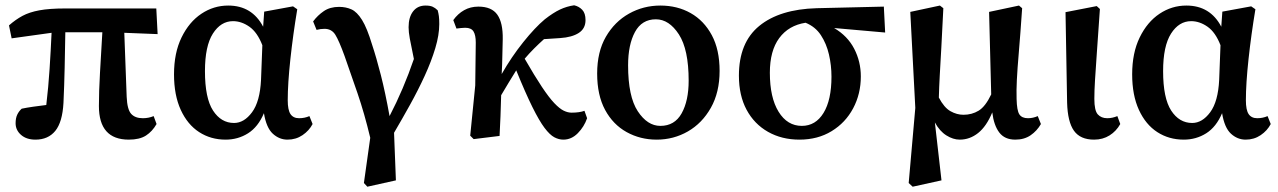

<svg xmlns="http://www.w3.org/2000/svg" viewBox="-20 -514 4834 726"><path d="M24 -369 14 -418Q39 -440 65 -454Q91 -468 129 -475Q167 -482 226 -482H571L576 -385L450 -390L459 -148Q461 -100 476 -83.5Q491 -67 520 -67Q542 -67 561 -75L572 -45Q556 -17 532 -1.5Q508 14 467 14Q354 14 354 -113Q354 -167 358 -237.5Q362 -308 367 -392H227Q226 -327 224.5 -258.5Q223 -190 220 -125Q216 -52 189 -19Q162 14 114 14Q80 14 59.5 -4Q39 -22 39 -48Q39 -67 45 -80Q51 -93 62 -103Q81 -107 105.5 -110.5Q130 -114 155 -117Q163 -184 167.5 -253.5Q172 -323 175 -390Z M755 -245Q755 -143 785.5 -96Q816 -49 865 -49Q903 -49 933 -89.5Q963 -130 967 -212L972 -343Q953 -392 923 -413Q893 -434 861 -434Q815 -434 785 -387Q755 -340 755 -245ZM833 14Q777 14 733 -14.5Q689 -43 663.5 -98.5Q638 -154 638 -233Q638 -314 666.5 -372.5Q695 -431 741.5 -462Q788 -493 843 -493Q933 -493 975 -413L979 -470L1088 -490L1104 -479Q1088 -383 1078 -290.5Q1068 -198 1068 -135Q1068 -98 1078.5 -82.5Q1089 -67 1111 -67Q1132 -67 1150 -75L1162 -45Q1149 -20 1124 -3Q1099 14 1067 14Q1036 14 1011.5 -8.5Q987 -31 978 -86Q956 -34 918 -10Q880 14 833 14Z M1356 178 1380 7Q1358 -85 1332 -161Q1306 -237 1283 -302Q1262 -360 1248 -382.5Q1234 -405 1207 -405Q1192 -405 1177 -401L1164 -433Q1181 -456 1204.5 -472Q1228 -488 1262 -488Q1288 -488 1309 -478.5Q1330 -469 1349 -438.5Q1368 -408 1387 -345Q1403 -297 1420 -230.5Q1437 -164 1453 -75Q1506 -177 1545 -291Q1534 -344 1529.5 -368.5Q1525 -393 1525 -411Q1525 -449 1542 -471Q1559 -493 1589 -493Q1606 -493 1616 -488.5Q1626 -484 1635 -475Q1638 -464 1639.5 -453Q1641 -442 1641 -423Q1641 -382 1626 -332Q1611 -282 1586 -227.5Q1561 -173 1530.5 -118Q1500 -63 1470 -12L1477 168L1369 192Z M1771 12 1758 -1 1777 -191 1779 -353Q1779 -381 1770.5 -395Q1762 -409 1739 -409Q1732 -409 1723 -408Q1714 -407 1706 -406L1694 -438Q1711 -462 1735 -475.5Q1759 -489 1789 -489Q1839 -489 1860.5 -458.5Q1882 -428 1881 -366Q1880 -338 1879.5 -303.5Q1879 -269 1877 -234Q1914 -299 1958.5 -354.5Q2003 -410 2040 -441Q2072 -466 2097.5 -478Q2123 -490 2151 -494Q2169 -490 2181.5 -477Q2194 -464 2194 -438Q2194 -406 2168.5 -389.5Q2143 -373 2098 -370L2037 -366Q2018 -349 1999.5 -330.5Q1981 -312 1964 -292Q2002 -226 2029 -185.5Q2056 -145 2076 -124Q2096 -103 2111.5 -95.5Q2127 -88 2141 -88Q2171 -88 2190 -95L2200 -67Q2189 -35 2165 -10.5Q2141 14 2110 14Q2093 14 2076 5Q2059 -4 2039 -30.5Q2019 -57 1993 -109.5Q1967 -162 1932 -248Q1918 -225 1904 -202.5Q1890 -180 1875 -154Q1874 -115 1872.5 -75Q1871 -35 1869 0Z M2463 14Q2401 14 2349.5 -14.5Q2298 -43 2268 -98.5Q2238 -154 2238 -236Q2238 -318 2271 -375Q2304 -432 2358.5 -462.5Q2413 -493 2477 -493Q2541 -493 2591.5 -464.5Q2642 -436 2671.5 -381Q2701 -326 2701 -246Q2701 -165 2668 -106.5Q2635 -48 2581 -17Q2527 14 2463 14ZM2477 -38Q2531 -38 2557.5 -85.5Q2584 -133 2584 -209Q2584 -327 2547 -384Q2510 -441 2460 -441Q2407 -441 2381 -393Q2355 -345 2355 -267Q2355 -149 2391.5 -93.5Q2428 -38 2477 -38Z M3003 14Q2936 14 2884 -15.5Q2832 -45 2803 -99Q2774 -153 2774 -228Q2774 -353 2851 -416Q2928 -479 3068 -483L3322 -489L3327 -391L3134 -408Q3185 -378 3210 -329.5Q3235 -281 3235 -225Q3235 -159 3206 -104.5Q3177 -50 3124.5 -18Q3072 14 3003 14ZM2891 -239Q2891 -145 2924 -91.5Q2957 -38 3012 -38Q3064 -38 3094 -87Q3124 -136 3124 -224Q3124 -267 3114.5 -308Q3105 -349 3084 -381Q3063 -413 3026 -428Q2962 -418 2926.5 -370Q2891 -322 2891 -239Z M3416 178 3441 -106 3422 -469 3534 -493 3547 -483Q3543 -397 3539.5 -336Q3536 -275 3533.5 -229.5Q3531 -184 3530 -145Q3550 -107 3574 -93.5Q3598 -80 3623 -80Q3655 -80 3680.5 -95.5Q3706 -111 3728 -157L3720 -469L3833 -493L3845 -483Q3838 -381 3832.5 -317Q3827 -253 3825 -212.5Q3823 -172 3824 -140Q3825 -96 3834.5 -81.5Q3844 -67 3867 -67Q3886 -67 3904 -75L3916 -45Q3901 -19 3877 -2.5Q3853 14 3819 14Q3779 14 3758.5 -13Q3738 -40 3732 -89Q3710 -36 3678.5 -11Q3647 14 3609 14Q3584 14 3558.5 -2Q3533 -18 3515 -51L3540 168L3431 192Z M4117 14Q4065 14 4041 -19.5Q4017 -53 4015 -126L4009 -468L4127 -491L4139 -480Q4132 -379 4127.5 -315Q4123 -251 4120.5 -211Q4118 -171 4118 -140Q4118 -96 4131 -81.5Q4144 -67 4167 -67Q4186 -67 4205 -75L4216 -45Q4201 -18 4175.5 -2Q4150 14 4117 14Z M4378 -245Q4378 -143 4408.5 -96Q4439 -49 4488 -49Q4526 -49 4556 -89.5Q4586 -130 4590 -212L4595 -343Q4576 -392 4546 -413Q4516 -434 4484 -434Q4438 -434 4408 -387Q4378 -340 4378 -245ZM4456 14Q4400 14 4356 -14.5Q4312 -43 4286.5 -98.5Q4261 -154 4261 -233Q4261 -314 4289.5 -372.5Q4318 -431 4364.5 -462Q4411 -493 4466 -493Q4556 -493 4598 -413L4602 -470L4711 -490L4727 -479Q4711 -383 4701 -290.5Q4691 -198 4691 -135Q4691 -98 4701.5 -82.5Q4712 -67 4734 -67Q4755 -67 4773 -75L4785 -45Q4772 -20 4747 -3Q4722 14 4690 14Q4659 14 4634.5 -8.5Q4610 -31 4601 -86Q4579 -34 4541 -10Q4503 14 4456 14Z"/></svg>

Font: Source Serif 4 Semibold
Style: Regular
Weight: 600
Designer: Frank Grießhammer
Foundry: Adobe
Version: Version 4.005;hotconv 1.1.0;makeotfexe 2.6.0